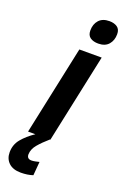

<svg xmlns="http://www.w3.org/2000/svg" viewBox="-235 -814 721 1107"><g transform="rotate(20 125.0 -261.0)"><path d="M215 -615Q185 -615 166 -628Q147 -641 147 -671Q147 -710 169 -734.5Q191 -759 233 -759Q262 -759 281 -746Q300 -733 300 -703Q300 -665 278.5 -640Q257 -615 215 -615ZM9 0 125 -546H262L146 0ZM50 237Q2 237 -24 212.5Q-50 188 -50 148Q-50 101 -21 66Q8 31 54 0H143Q106 32 81.5 61Q57 90 56 122Q56 150 84 150Q95 150 106.5 147.5Q118 145 131 142L124 226Q91 237 50 237Z"/></g></svg>

Font: Noto Sans SemiCondensed
Style: Bold Italic
Weight: 700
Width: 4
Italic angle: -12°
Designer: Monotype Design Team
Foundry: Monotype Imaging Inc.
Version: Version 2.013; ttfautohint (v1.8.4.7-5d5b)